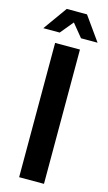

<svg xmlns="http://www.w3.org/2000/svg" viewBox="-155 -1035 610 1083"><g transform="rotate(15 150.5 -493.0)"><path d="M-7.8 -847.2H87.9L150.4 -922.9L212.4 -847.2H309.1L210 -986.3H91.8ZM78.1 0H223.1V-784.2H78.1Z"/></g></svg>

Font: Decalotype SemiBold
Style: Regular
Weight: 600
Designer: Alfredo Marco Pradil
Foundry: Alfredo Marco Pradil
Version: Version 1.0